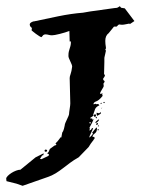

<svg xmlns="http://www.w3.org/2000/svg" viewBox="-50 -448 474 620"><path d="M282 -139Q270 -124 261.5 -121Q253 -118 252 -113V-111L259 -113L262 -111L263 -112H266Q268 -112 268.5 -111Q269 -110 271 -108Q260 -103 257 -95.5Q254 -88 251 -78L252 -75Q252 -74 246 -70.5Q240 -67 241 -66L248 -65V-61L252 -64Q252 -61 247 -51Q242 -41 239 -36L240 -33Q240 -31 239.5 -30Q239 -29 239 -27V-26Q245 -29 245.5 -31.5Q246 -34 251 -35Q251 -34 249 -29.5Q247 -25 244.5 -20Q242 -15 240 -10Q238 -5 238 -4Q240 -4 245 -9.5Q250 -15 250 -17V-18H248V-20Q250 -22 255.5 -29.5Q261 -37 263 -36V-32Q263 -22 256 -17Q249 -12 249 -7V-6H254L256 -2L254 1Q252 3 252 4L243 16L236 27L204 60Q188 69 176 78Q164 87 153 95.5Q142 104 130 111.5Q118 119 103 124L23 152L3 145L-29 137Q-29 135 -29.5 133Q-30 131 -30 129Q-30 125 -25 120Q-20 115 -13 110.5Q-6 106 2 103Q10 100 16 100L65 60L91 47L90 53L86 54L79 65L84 66L107 55L108 50L102 47Q106 45 107.5 41.5Q109 38 111 33L126 22Q129 22 131 20Q133 18 133 19L129 16L133 11Q134 11 140 3L146 -5L148 -4L151 -20Q154 -23 156.5 -32Q159 -41 159 -43Q159 -46 161 -51Q163 -56 166 -62Q169 -68 171 -73Q173 -78 173 -80Q173 -81 173.5 -86Q174 -91 175 -96.5Q176 -102 176.5 -107Q177 -112 177 -114L175 -196Q175 -201 178 -209Q181 -217 183 -233Q183 -238 177 -250Q171 -262 171 -267Q171 -276 172 -280.5Q173 -285 174.5 -289.5Q176 -294 177.5 -299.5Q179 -305 179 -314H175L174 -348Q161 -343 143 -338.5Q125 -334 118 -334Q112 -334 107 -335.5Q102 -337 96 -337Q94 -337 92.5 -336Q91 -335 90 -335L84 -328Q82 -328 76.5 -331.5Q71 -335 65.5 -339Q60 -343 56 -346.5Q52 -350 52 -350Q52 -353 52.5 -354Q53 -355 53 -357Q53 -358 49.5 -361Q46 -364 46 -369Q46 -375 58 -379H60Q97 -387 138.5 -395.5Q180 -404 218 -407L241 -411L320 -422Q328 -422 331.5 -424.5Q335 -427 337 -428L341 -423L353 -421L384 -380L369 -370L368 -372Q367 -372 358 -370Q349 -368 344 -368Q341 -368 339 -368.5Q337 -369 335 -369Q333 -369 330 -365.5Q327 -362 326 -362H318L301 -341Q290 -333 290 -316Q290 -311 290.5 -306Q291 -301 292 -295V-291L290 -289L292 -284Q290 -276 289.5 -272.5Q289 -269 288 -266Q287 -263 287 -259Q287 -255 287 -248L286 -207H289Q289 -202 286.5 -199Q284 -196 283 -194Q283 -189 285 -188.5Q287 -188 288 -184L284 -178L285 -170Q285 -168 279 -158.5Q273 -149 273 -146Q273 -145 274 -145Q279 -145 281 -147L280 -141ZM262 -84Q263 -84 264.5 -83.5Q266 -83 270 -82L275 -86Q275 -85 275.5 -84.5Q276 -84 276 -83Q276 -81 272.5 -79Q269 -77 264 -74Q262 -76 262 -80ZM268 -62H270Q270 -60 267 -56.5Q264 -53 260 -51H259Q258 -51 258 -52Q258 -54 262 -57.5Q266 -61 268 -62ZM102 37V39Q102 42 97 42Q94 42 94 39Q94 35 98 35Q100 35 102 37ZM256 -79Q260 -79 260 -75Q260 -71 256 -71Q253 -71 253 -75Q253 -77 256 -79ZM266 -49Q267 -47 267 -47Q267 -46 261 -45Q260 -45 260 -46Q260 -47 261.5 -49Q263 -51 264 -51Q266 -51 266 -49ZM241 -54H240Q239 -54 239 -52Q239 -49 241 -49Q243 -49 243 -51Q243 -54 241 -54ZM261 -71Q263 -69 263 -68Q263 -66 262 -66Q259 -66 259 -68Q259 -71 261 -71ZM286 -119Q288 -119 288 -117Q288 -115 286 -115Q284 -115 284 -117Q284 -119 286 -119ZM267 -31Q269 -31 269 -29Q269 -27 267 -27Q265 -27 265 -29Q265 -31 267 -31ZM268 -43Q270 -43 270 -41Q269 -40 268 -40H266V-41Q266 -43 268 -43ZM278 -114Q278 -112 276 -112H275V-114Q275 -116 277 -116Q278 -116 278 -115ZM280 -101 278 -96V-99Z"/></svg>

Font: East Sea Dokdo
Style: Regular
Weight: 400
Designer: YoonDesign Inc.
Foundry: YoonDesign Inc.
Version: Version 1.00